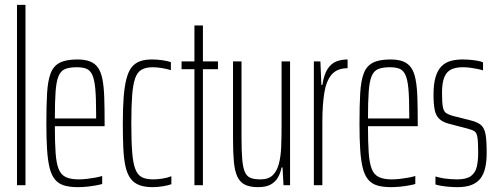

<svg xmlns="http://www.w3.org/2000/svg" viewBox="-20 -763 2052 791"><path d="M50 0V-743H85V0Z M301 8Q267 8 244 1Q221 -6 206.5 -23.5Q192 -41 184.5 -71Q177 -101 174 -146Q171 -191 171 -254Q171 -329 174 -379.5Q177 -430 188.5 -460.5Q200 -491 226 -504.5Q252 -518 298 -518Q330 -518 350.5 -510Q371 -502 383.5 -484.5Q396 -467 402 -436.5Q408 -406 409.5 -361.5Q411 -317 411 -256V-243H206Q206 -177 209 -134Q212 -91 221.5 -67Q231 -43 251 -33.5Q271 -24 304 -24Q320 -24 337.5 -26Q355 -28 371.5 -31Q388 -34 401 -38V-5Q391 -2 374.5 1Q358 4 339 6Q320 8 301 8ZM376 -255V-296Q376 -360 372.5 -398Q369 -436 360 -455Q351 -474 335.5 -480Q320 -486 297 -486Q266 -486 248 -478.5Q230 -471 221 -449Q212 -427 209 -385.5Q206 -344 206 -275H396Z M609 8Q575 8 552.5 -1Q530 -10 516.5 -29.5Q503 -49 496.5 -79.5Q490 -110 488 -153.5Q486 -197 486 -254Q486 -318 489.5 -363Q493 -408 501 -438.5Q509 -469 522.5 -486Q536 -503 556.5 -510.5Q577 -518 606 -518Q626 -518 648 -515Q670 -512 684 -507V-474Q668 -479 647.5 -482.5Q627 -486 609 -486Q581 -486 563.5 -476Q546 -466 537 -441Q528 -416 524.5 -371Q521 -326 521 -256Q521 -183 524.5 -137Q528 -91 537.5 -66.5Q547 -42 564.5 -33Q582 -24 611 -24Q630 -24 651 -27.5Q672 -31 686 -37V-4Q672 1 650.5 4.5Q629 8 609 8Z M781 0V-478H728V-510H781V-658H816V-510H878V-478H816V0Z M1043 8Q1009 8 988.5 -2.5Q968 -13 957.5 -36Q947 -59 943.5 -97Q940 -135 940 -190V-510H975V-195Q975 -140 978 -106Q981 -72 989 -54Q997 -36 1012.5 -30Q1028 -24 1053 -24Q1086 -24 1103.5 -41Q1121 -58 1129 -88.5Q1137 -119 1138.5 -159.5Q1140 -200 1140 -246V-510H1175V0H1148L1144 -73H1140Q1136 -52 1126 -33.5Q1116 -15 1096.5 -3.5Q1077 8 1043 8Z M1273 0V-510H1300L1304 -413H1308Q1315 -457 1330 -479.5Q1345 -502 1366 -510Q1387 -518 1412 -518V-482Q1369 -482 1346.5 -456Q1324 -430 1316 -380Q1308 -330 1308 -259V0Z M1591 8Q1557 8 1534 1Q1511 -6 1496.5 -23.5Q1482 -41 1474.5 -71Q1467 -101 1464 -146Q1461 -191 1461 -254Q1461 -329 1464 -379.5Q1467 -430 1478.5 -460.5Q1490 -491 1516 -504.5Q1542 -518 1588 -518Q1620 -518 1640.5 -510Q1661 -502 1673.5 -484.5Q1686 -467 1692 -436.5Q1698 -406 1699.5 -361.5Q1701 -317 1701 -256V-243H1496Q1496 -177 1499 -134Q1502 -91 1511.5 -67Q1521 -43 1541 -33.5Q1561 -24 1594 -24Q1610 -24 1627.5 -26Q1645 -28 1661.5 -31Q1678 -34 1691 -38V-5Q1681 -2 1664.5 1Q1648 4 1629 6Q1610 8 1591 8ZM1666 -255V-296Q1666 -360 1662.5 -398Q1659 -436 1650 -455Q1641 -474 1625.5 -480Q1610 -486 1587 -486Q1556 -486 1538 -478.5Q1520 -471 1511 -449Q1502 -427 1499 -385.5Q1496 -344 1496 -275H1686Z M1866 8Q1848 8 1830 6.5Q1812 5 1797.5 2.5Q1783 0 1774 -3V-36Q1782 -34 1791.5 -31.5Q1801 -29 1812.5 -27.5Q1824 -26 1837 -25Q1850 -24 1863 -24Q1902 -24 1920.5 -38Q1939 -52 1944.5 -77Q1950 -102 1950 -133Q1950 -177 1947 -196.5Q1944 -216 1935 -222Q1926 -228 1907 -233L1830 -253Q1803 -260 1789 -274Q1775 -288 1770.5 -312Q1766 -336 1766 -373Q1766 -417 1774.5 -445.5Q1783 -474 1799 -490Q1815 -506 1837 -512Q1859 -518 1885 -518Q1901 -518 1917.5 -516.5Q1934 -515 1948 -512.5Q1962 -510 1970 -506V-473Q1961 -476 1947 -479Q1933 -482 1917.5 -484Q1902 -486 1886 -486Q1858 -486 1839 -477Q1820 -468 1810.5 -445Q1801 -422 1801 -380Q1801 -341 1804.5 -322.5Q1808 -304 1817.5 -297.5Q1827 -291 1844 -286L1919 -267Q1948 -260 1962 -247.5Q1976 -235 1980.5 -209Q1985 -183 1985 -133Q1985 -97 1978.5 -70Q1972 -43 1958 -26Q1944 -9 1921 -0.5Q1898 8 1866 8Z"/></svg>

Font: Saira UltraCondensed Thin
Style: Regular
Weight: 250
Width: 1
Designer: Hector Gatti with collaboration of the Omnibus-Type team
Foundry: Omnibus-Type
Version: Version 1.101